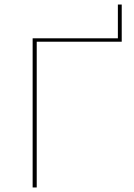

<svg xmlns="http://www.w3.org/2000/svg" viewBox="-20 -827 590 847"><path d="M517 -807V-643H142V0H124V-658H500V-807Z"/></svg>

Font: Ysabeau Infant Thin
Style: Regular
Weight: 200
Designer: Christian Thalmann (Catharsis Fonts)
Version: Version 0.003